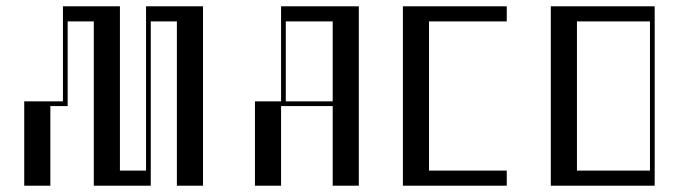

<svg xmlns="http://www.w3.org/2000/svg" viewBox="-20 -590 2170 610"><path d="M57 -268H180V-570H361V-48H444V-570H625V0H542V-522H459V0H278V-522H195V-253H140V0H57Z M1037 0V-253H873V0H790V-268H873V-570H1120V0ZM1037 -268V-522H888V-268Z M1260 -570H1590V-522H1343V-48H1590V0H1260Z M1730 -570H2060V0H1730ZM2045 -48V-522H1813V-48Z"/></svg>

Font: Facade Sud
Style: Regular
Weight: 100
Designer: Éléonore Fines
Foundry: Velvetyne Type Foundry
Version: Version 1.001;Glyphs 3.2 (3202)